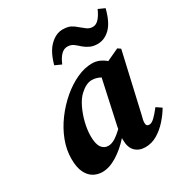

<svg xmlns="http://www.w3.org/2000/svg" viewBox="-174 -853 936 993"><g transform="rotate(-30 294.5 -356.5)"><path d="M191 -176Q191 -129 206 -108Q221 -87 246 -87Q266 -87 287.5 -100.5Q309 -114 333 -137Q334 -142 334.5 -146Q335 -150 336 -154L392 -411Q367 -425 340 -425Q307 -425 270 -391Q247 -370 229 -332.5Q211 -295 201 -253.5Q191 -212 191 -176ZM409 15Q372 15 349 -7.5Q326 -30 326 -76Q326 -79 326 -82Q326 -85 326 -87Q286 -42 240 -13.5Q194 15 152 15Q124 15 100 1.5Q76 -12 61 -42.5Q46 -73 46 -124Q46 -178 66.5 -231.5Q87 -285 122.5 -333Q158 -381 202 -418.5Q246 -456 293 -477.5Q340 -499 384 -499Q407 -499 427 -490.5Q447 -482 464 -467L537 -501L554 -489L474 -139Q470 -126 468 -115Q466 -104 466 -96Q466 -76 484 -76Q498 -76 515.5 -92.5Q533 -109 556 -139L587 -118Q569 -87 541.5 -56Q514 -25 480.5 -5Q447 15 409 15ZM211 -588Q230 -659 265.5 -693Q301 -727 340 -727Q370 -727 387.5 -718Q405 -709 420 -695Q434 -683 449.5 -671.5Q465 -660 484 -660Q504 -660 520.5 -678Q537 -696 551 -728L589 -711Q570 -636 536.5 -603.5Q503 -571 462 -571Q436 -571 417 -580Q398 -589 384 -601Q370 -614 354.5 -626Q339 -638 317 -638Q277 -638 249 -571Z"/></g></svg>

Font: Source Serif Pro
Style: Bold Italic
Weight: 700
Italic angle: -12°
Designer: Frank Grießhammer
Foundry: Adobe Systems Incorporated
Version: Version 3.001;hotconv 1.0.111;makeotfexe 2.5.65597